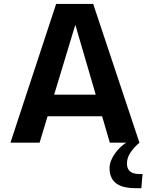

<svg xmlns="http://www.w3.org/2000/svg" viewBox="-20 -741 778 997"><path d="M34.2 0 271.5 -720.7H463.9L704.1 0H550.3L510.3 -137.2H227.1L185.5 0ZM261.2 -249.5H477.1L371.1 -612.3ZM548.8 131.8Q548.8 96.7 575.7 57.9Q602.5 19 642.6 -4.9L704.1 0Q674.8 24.9 657 52Q639.2 79.1 639.2 107.9Q639.2 162.6 703.1 162.6H720.2L713.9 236.3H687Q614.7 236.3 581.8 210Q548.8 183.6 548.8 131.8Z"/></svg>

Font: Monda
Style: Bold
Weight: 700
Designer: Vernon Adams
Foundry: Vernon Adams
Version: Version 2.100; ttfautohint (v1.8.3)